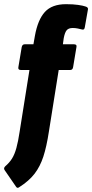

<svg xmlns="http://www.w3.org/2000/svg" viewBox="-45 -709 442 919"><path d="M256 -497H309Q324 -497 321 -484L305 -388Q303 -374 291 -374H236L189 -79Q178 -7 162.5 40.5Q147 88 120.5 122.5Q94 157 47 187Q38 194 32 185L-23 105Q-29 96 -20 87Q0 70 12.5 50Q25 30 33.5 -1Q42 -32 49 -79L96 -374H55Q40 -374 43 -388L59 -484Q62 -497 73 -497H115L122 -537Q136 -615 170 -652Q204 -689 271 -689Q305 -689 329 -685.5Q353 -682 364 -678Q378 -674 376 -664L361 -579Q359 -564 347 -568Q339 -570 327.5 -572.5Q316 -575 303 -575Q283 -575 274 -564Q265 -553 260 -526Z"/></svg>

Font: Sofia Sans Extra Condensed Black
Style: Italic
Weight: 900
Italic angle: -9°
Version: Version 4.100